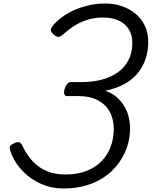

<svg xmlns="http://www.w3.org/2000/svg" viewBox="-20 -1058 867 1097"><path d="M343 19Q276 19 218 -6Q160 -31 116 -74Q72 -117 47 -173Q36 -201 35.5 -214.5Q35 -228 58 -238Q80 -249 90.5 -245Q101 -241 111 -219Q136 -168 170 -133Q204 -98 249.5 -79.5Q295 -61 355 -61Q422 -61 473 -81Q524 -101 559 -136Q594 -171 612 -218.5Q630 -266 630 -321Q630 -378 606.5 -420Q583 -462 538.5 -485.5Q494 -509 431 -509H363Q352 -509 348 -518.5Q344 -528 349 -549Q355 -569 365 -579Q375 -589 386 -589H448Q509 -589 561.5 -603Q614 -617 653 -644.5Q692 -672 714 -714.5Q736 -757 736 -813Q736 -848 724 -875Q712 -902 690 -920.5Q668 -939 637 -948.5Q606 -958 568 -958Q527 -958 488.5 -947.5Q450 -937 414 -916Q378 -895 344 -864Q325 -847 313.5 -847Q302 -847 283 -864Q267 -880 271 -892.5Q275 -905 295 -926Q328 -960 373.5 -985Q419 -1010 472.5 -1024Q526 -1038 582 -1038Q632 -1038 676 -1023Q720 -1008 754 -980Q788 -952 807.5 -911Q827 -870 827 -818Q827 -765 811 -719Q795 -673 764.5 -637Q734 -601 688 -576.5Q642 -552 581 -539Q625 -525 656.5 -494Q688 -463 705.5 -420Q723 -377 723 -326Q723 -254 695.5 -191Q668 -128 618 -80.5Q568 -33 498 -7Q428 19 343 19Z"/></svg>

Font: Playwrite IN
Style: Regular
Weight: 400
Designer: Veronika Burian, José Scaglione
Foundry: TypeTogether
Version: Version 1.002